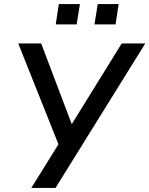

<svg xmlns="http://www.w3.org/2000/svg" viewBox="-20 -917 729 937"><path d="M133 0 277 -232 272 -196 69 -705H181L331 -309H329L574 -705H689L251 0ZM441 -798 457 -897H559L544 -798ZM252 -798 267 -897H370L354 -798Z"/></svg>

Font: Nunito Sans 7pt SemiCondensed SemiBold
Style: Italic
Weight: 600
Width: 4
Italic angle: -9°
Designer: Vernon Adams
Foundry: Vernon Adams
Version: Version 3.101;gftools[0.9.27]